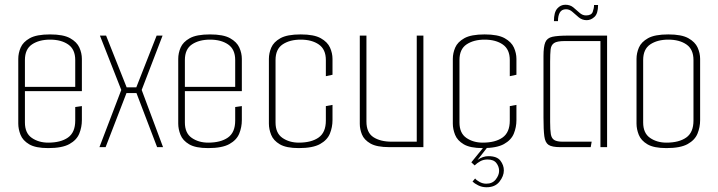

<svg xmlns="http://www.w3.org/2000/svg" viewBox="-20 -620 3027 809"><path d="M183 4Q130 4 103 -12Q76 -28 66.5 -52Q57 -76 57 -99V-372Q57 -396 67 -419.5Q77 -443 105.5 -459Q134 -475 191 -475Q247 -475 275.5 -459Q304 -443 314.5 -419.5Q325 -396 325 -372V-250L297 -249V-367Q297 -412 267.5 -432.5Q238 -453 191 -453Q145 -453 115 -433Q85 -413 85 -367V-104Q85 -59 114 -39Q143 -19 183 -19Q236 -19 266.5 -40.5Q297 -62 297 -112V-169L325 -173V-114Q325 -84 314 -57Q303 -30 272.5 -13Q242 4 183 4ZM64 -236V-254H325V-236Z M642 0 550 -241 640 -470H665L577 -241L667 0ZM399 0 491 -241 401 -470H427L518 -241L425 0ZM501 -228V-252H567V-228Z M857 4Q804 4 777 -12Q750 -28 740.5 -52Q731 -76 731 -99V-372Q731 -396 741 -419.5Q751 -443 779.5 -459Q808 -475 865 -475Q921 -475 949.5 -459Q978 -443 988.5 -419.5Q999 -396 999 -372V-250L971 -249V-367Q971 -412 941.5 -432.5Q912 -453 865 -453Q819 -453 789 -433Q759 -413 759 -367V-104Q759 -59 788 -39Q817 -19 857 -19Q910 -19 940.5 -40.5Q971 -62 971 -112V-169L999 -173V-114Q999 -84 988 -57Q977 -30 946.5 -13Q916 4 857 4ZM738 -236V-254H999V-236Z M1239 4Q1186 4 1159 -12Q1132 -28 1122.5 -52Q1113 -76 1113 -99V-372Q1113 -396 1123 -419.5Q1133 -443 1161.5 -459Q1190 -475 1247 -475Q1303 -475 1331.5 -459Q1360 -443 1370.5 -419.5Q1381 -396 1381 -372V-305L1353 -299V-367Q1353 -412 1323.5 -432.5Q1294 -453 1247 -453Q1201 -453 1171 -433Q1141 -413 1141 -367V-104Q1141 -59 1170 -39Q1199 -19 1239 -19Q1292 -19 1322.5 -40.5Q1353 -62 1353 -112V-173L1381 -178V-114Q1381 -84 1370 -57Q1359 -30 1328.5 -13Q1298 4 1239 4Z M1621 0Q1567 0 1540.5 -15.5Q1514 -31 1505 -53.5Q1496 -76 1496 -98V-470H1524V-108Q1524 -61 1553.5 -42Q1583 -23 1630 -23H1736V-470H1764V0Z M2014 4Q1961 4 1934 -12Q1907 -28 1897.5 -52Q1888 -76 1888 -99V-372Q1888 -396 1898 -419.5Q1908 -443 1936.5 -459Q1965 -475 2022 -475Q2078 -475 2106.5 -459Q2135 -443 2145.5 -419.5Q2156 -396 2156 -372V-305L2128 -299V-367Q2128 -412 2098.5 -432.5Q2069 -453 2022 -453Q1976 -453 1946 -433Q1916 -413 1916 -367V-104Q1916 -59 1945 -39Q1974 -19 2014 -19Q2067 -19 2097.5 -40.5Q2128 -62 2128 -112V-173L2156 -178V-114Q2156 -84 2145 -57Q2134 -30 2103.5 -13Q2073 4 2014 4ZM2030 169Q2011 169 1995 161Q1979 153 1971 145L1982 132Q1987 139 2000.5 146.5Q2014 154 2029 154Q2055 154 2069 136Q2083 118 2083 100Q2083 82 2071.5 67Q2060 52 2034 52Q2017 52 2003.5 59.5Q1990 67 1980 77L1966 64L2018 0H2034L1992 54Q2014 38 2038 38Q2074 38 2088.5 57Q2103 76 2103 98Q2103 122 2084.5 145.5Q2066 169 2030 169Z M2341 0Q2306 0 2291.5 -9.5Q2277 -19 2273.5 -46Q2270 -73 2270 -125V-384Q2270 -423 2277.5 -441.5Q2285 -460 2307.5 -465Q2330 -470 2375 -470H2538V0H2510V-447H2359Q2327 -447 2314.5 -438.5Q2302 -430 2300 -411.5Q2298 -393 2298 -360V-106Q2298 -72 2301 -54.5Q2304 -37 2315.5 -30Q2327 -23 2351 -23H2473L2469 0ZM2314 -531Q2314 -568 2328 -584Q2342 -600 2362 -600Q2382 -600 2395.5 -589Q2409 -578 2421.5 -566.5Q2434 -555 2449 -555Q2472 -555 2477.5 -570Q2483 -585 2483 -599H2500Q2500 -563 2485 -549Q2470 -535 2452 -535Q2433 -535 2418.5 -547Q2404 -559 2392 -570Q2380 -581 2365 -581Q2347 -581 2339 -567.5Q2331 -554 2331 -531Z M2788 4Q2735 4 2708 -12Q2681 -28 2671.5 -52Q2662 -76 2662 -99V-372Q2662 -396 2672 -419.5Q2682 -443 2710.5 -459Q2739 -475 2796 -475Q2852 -475 2880.5 -459Q2909 -443 2919.5 -419.5Q2930 -396 2930 -372V-114Q2930 -84 2919 -57Q2908 -30 2877.5 -13Q2847 4 2788 4ZM2788 -19Q2841 -19 2871.5 -40.5Q2902 -62 2902 -112V-367Q2902 -412 2872.5 -432.5Q2843 -453 2796 -453Q2750 -453 2720 -433Q2690 -413 2690 -367V-104Q2690 -59 2719 -39Q2748 -19 2788 -19Z"/></svg>

Font: Smooch Sans Thin ExtraLight
Style: Regular
Weight: 250
Version: Version 1.010